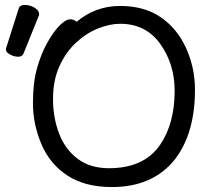

<svg xmlns="http://www.w3.org/2000/svg" viewBox="-20 -737 851 775"><path d="M264 -659Q279 -659 289 -649Q366 -713 464.5 -713Q563 -713 629.5 -667Q696 -621 731.5 -542Q767 -463 767 -375Q767 -200 687 -95Q598 18 432 18Q323 18 252 -28.5Q181 -75 147 -155.5Q113 -236 113 -320Q113 -404 129.5 -462Q146 -520 170.5 -564Q195 -608 220 -633.5Q245 -659 264 -659ZM420 -58Q561 -58 626 -152Q685 -238 685 -371Q685 -478 627 -559.5Q569 -641 465 -641Q423 -641 375.5 -622Q328 -603 287 -565Q246 -527 220 -470Q194 -413 194 -337.5Q194 -262 218.5 -198Q243 -134 293.5 -96Q344 -58 420 -58ZM6 -547 55 -701Q59 -717 80 -717Q101 -717 119.5 -706Q138 -695 138 -679Q138 -675 136 -672L75 -521Q70 -508 53.5 -508Q37 -508 20.5 -517Q4 -526 4 -536Q4 -544 6 -547Z"/></svg>

Font: Moon Stars Kai
Style: Bold
Weight: 700
Designer: GuiWonder
Version: Version 1.101